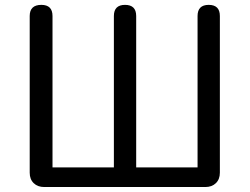

<svg xmlns="http://www.w3.org/2000/svg" viewBox="-20 -753 1006 773"><path d="M806.6 0H158.2Q131.8 0 115.7 -15.6Q99.6 -31.2 99.6 -57.6V-688.5Q99.6 -733.4 146.5 -733.4Q191.4 -733.4 191.4 -688.5V-79.1H438.5V-688.5Q438.5 -733.4 483.4 -733.4Q528.3 -733.4 528.3 -688.5V-79.1H775.4V-688.5Q775.4 -733.4 820.3 -733.4Q865.2 -733.4 865.2 -688.5V-57.6Q865.2 -31.2 849.1 -15.6Q833 0 806.6 0Z"/></svg>

Font: GenSenMaruGothic TW TTF Regular
Style: Regular
Weight: 400
Version: Version 1.301